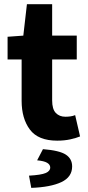

<svg xmlns="http://www.w3.org/2000/svg" viewBox="-20 -668 423 927"><path d="M256.1 11.1Q164.4 11.1 124.4 -42.3Q84.4 -95.7 84.4 -181.4V-381H16.6V-490.5L92.6 -496L110 -647.8H231.8V-496H350.6V-381H231.8V-183.1Q231.8 -141.2 249.3 -122.8Q266.9 -104.4 295.7 -104.4Q308.2 -104.4 320.3 -106.1Q332.5 -107.8 342.8 -112.2L366.6 -9.3Q347.6 -1.4 319.4 4.8Q291.1 11.1 256.1 11.1ZM130.9 239.1 120 180.1Q178.6 176.8 200.5 167.4Q222.5 158 222.5 140.9Q222.5 126.8 207.6 118Q192.8 109.1 159.3 106.1L187.4 52.1Q267.8 58.6 298 78.7Q328.3 98.7 328.3 135.6Q328.3 186.7 276.4 211.2Q224.5 235.7 130.9 239.1Z"/></svg>

Font: SourceSans3VF
Style: Regular
Weight: 200
Designer: Paul D. Hunt
Foundry: Adobe
Version: Version 3.052;hotconv 1.1.0;makeotfexe 2.6.0